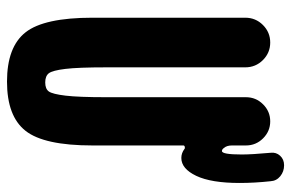

<svg xmlns="http://www.w3.org/2000/svg" viewBox="-160 -650 819 540"><g transform="rotate(90 250.0 -380.5)"><path d="M490.2 -731.4Q495.1 -686.5 495.1 -644.5Q495.1 -564.5 475.1 -522.5Q455.1 -480.5 424.8 -480.5Q411.1 -480.5 399.4 -489.3Q397.5 -491.2 393.6 -490.2Q389.6 -489.3 389.6 -486.3V-230.5Q389.6 -94.7 348.6 -42.5Q307.6 9.8 210 9.8Q112.3 9.8 71.3 -42.5Q30.3 -94.7 30.3 -230.5V-660.2Q30.3 -689.5 50.8 -710Q71.3 -730.5 100.1 -730.5Q128.9 -730.5 149.4 -710Q169.9 -689.5 169.9 -660.2V-269.5Q169.9 -190.4 174.3 -154.3Q178.7 -118.2 186.5 -107.9Q194.3 -97.7 212.4 -97.7Q230.5 -97.7 237.8 -107.9Q245.1 -118.2 249.5 -154.8Q253.9 -191.4 253.9 -269.5V-662.1Q253.9 -690.4 273.9 -710.4Q293.9 -730.5 321.8 -730.5Q349.6 -730.5 369.6 -710.4Q389.6 -690.4 389.6 -662.1V-623Q389.6 -608.4 396.5 -600.6Q400.4 -594.7 405.3 -594.7Q415 -594.7 415 -650.4Q415 -678.7 410.2 -731.4Q408.2 -747.1 418.5 -758.3Q428.7 -769.5 445.3 -769.5Q462.9 -769.5 476.1 -758.8Q489.3 -748 490.2 -731.4Z"/></g></svg>

Font: Rounded-X Mgen+ 1mn bold
Style: Bold
Weight: 700
Designer: [Source Han Sans]
Ryoko NISHIZUKA  (kana & ideographs); Paul D. Hunt (Latin, Greek & Cyrillic); Wenlong ZHANG  (bopomofo
Version: Version 1.059.20150602